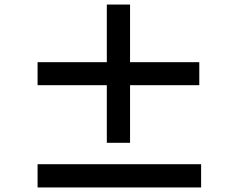

<svg xmlns="http://www.w3.org/2000/svg" viewBox="-20 -832 1040 843"><path d="M855 -559H551V-812H449V-559H145V-458H449V-205H551V-458H855ZM145 -111V-9H863V-111Z"/></svg>

Font: Noto Sans T Chinese Bold
Style: Bold
Weight: 700
Designer: Ryoko NISHIZUKA (kana & ideographs); Paul D. Hunt (Latin, Greek & Cyrillic); Wenlong ZHANG (bopomofo); Sandoll Communica
Foundry: Adobe Systems Incorporated
Version: Version 1.000;PS 1;hotconv 1.0.78;makeotf.lib2.5.61930